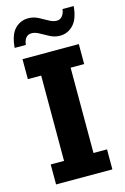

<svg xmlns="http://www.w3.org/2000/svg" viewBox="-116 -808 563 863"><g transform="rotate(-15 165.0 -377.0)"><path d="M34 0V-93H96V-490H34V-583H296V-490H233V-93H296V0ZM225 -641Q201 -641 179.5 -652Q158 -663 139 -674Q120 -685 103 -685Q86 -685 76.5 -673Q67 -661 65 -641H13Q18 -701 43.5 -727.5Q69 -754 106 -754Q130 -754 151.5 -743Q173 -732 192 -721Q211 -710 228 -710Q244 -710 254 -722.5Q264 -735 266 -754H318Q313 -695 287 -668Q261 -641 225 -641Z"/></g></svg>

Font: Rokkitt SemiBold
Style: Bold
Weight: 700
Version: Version 3.103